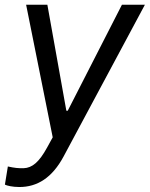

<svg xmlns="http://www.w3.org/2000/svg" viewBox="-28 -565 616 790"><path d="M51.8 204.5C125.7 204.5 186.8 166.2 233.7 78.8L568.2 -545.5H473.7L250.7 -109.4H245L166.9 -545.5H79.5L188.9 0L165.5 42.6C132.8 102.3 104.4 125.7 69.6 127.1C45.5 127.5 33 126.1 4.3 120L-7.8 194.6C0 198.9 23.4 204.5 51.8 204.5Z"/></svg>

Font: Magic Ui Pro
Style: Italic
Weight: 400
Italic angle: -9.39999°
Designer: Stefan Endress, Andreas Faust
Version: Version 1.000;FEAKit 1.0